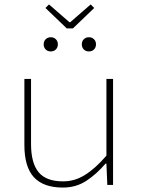

<svg xmlns="http://www.w3.org/2000/svg" viewBox="-20 -834 640 866"><path d="M264 12Q176 12 133 -34.5Q90 -81 90 -180V-478H120V-184Q120 -99 154 -57.5Q188 -16 264 -16Q291 -16 315 -23Q339 -30 362.5 -44.5Q386 -59 410 -80.5Q434 -102 460 -132V-478H490V0H464L460 -96H456Q416 -49 369.5 -18.5Q323 12 264 12ZM209 -602Q195 -602 186 -611Q177 -620 177 -634Q177 -648 186 -657Q195 -666 209 -666Q223 -666 232 -657Q241 -648 241 -634Q241 -620 232 -611Q223 -602 209 -602ZM381 -602Q367 -602 358 -611Q349 -620 349 -634Q349 -648 358 -657Q367 -666 381 -666Q395 -666 404 -657Q413 -648 413 -634Q413 -620 404 -611Q395 -602 381 -602ZM281 -706 185 -798 201 -814 293 -734H297L389 -814L405 -798L309 -706Z"/></svg>

Font: Source Code Pro ExtraLight
Style: Regular
Weight: 200
Monospace: yes
Designer: Paul D. Hunt, Teo Tuominen
Foundry: Adobe Systems Incorporated
Version: Version 2.030;PS 1.000;hotconv 16.6.51;makeotf.lib2.5.65220